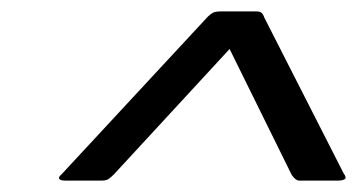

<svg xmlns="http://www.w3.org/2000/svg" viewBox="-20 -727 633 337"><path d="M95 -410Q86 -410 84 -413Q82 -416 88 -421L345 -698Q349 -702 353.5 -704.5Q358 -707 369 -707H429Q436 -707 439 -704.5Q442 -702 444 -696L583 -423Q589 -415 585 -412.5Q581 -410 573 -410H505Q499 -410 492 -420L383 -641L180 -421Q174 -415 170 -412.5Q166 -410 158 -410Z"/></svg>

Font: Glory Thin Medium
Style: Italic
Weight: 500
Italic angle: -12°
Version: Version 1.011